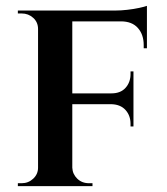

<svg xmlns="http://www.w3.org/2000/svg" viewBox="-20 -636 571 656"><path d="M227 -600V0H110V-600ZM436 -317V-280H225V-317ZM482 -600V-563H225V-600ZM436 -282V-204H426V-213Q426 -241 409 -260Q392 -279 361 -280V-282ZM436 -392V-315H361V-317Q392 -317 409 -336Q426 -355 426 -383V-392ZM482 -566V-471H471V-482Q471 -518 451 -540.5Q431 -563 393 -563V-566ZM482 -616V-590L374 -600Q393 -600 415 -602.5Q437 -605 455.5 -609Q474 -613 482 -616ZM113 -63 120 0H41V-10Q41 -10 47.5 -10Q54 -10 54 -10Q77 -10 93.5 -25.5Q110 -41 110 -63ZM113 -537H110Q110 -560 93.5 -575Q77 -590 54 -590Q54 -590 47.5 -590Q41 -590 41 -590V-600H120ZM225 -63H227Q228 -41 244 -25.5Q260 -10 284 -10Q284 -10 290 -10Q296 -10 296 -10V0H218Z"/></svg>

Font: Cinzel SemiBold
Style: Regular
Weight: 600
Designer: Natanael Gama
Version: Version 2.000